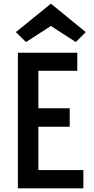

<svg xmlns="http://www.w3.org/2000/svg" viewBox="-20 -1021 507 1041"><path d="M77 0V-735H399V-637H188V-434H358V-334H188V-99H432V0ZM121 -793 66 -847 256 -1001 445 -847 391 -793 256 -880Z"/></svg>

Font: Alata
Style: Regular
Weight: 400
Designer: Spyros Zevelakis, Eben Sorkin
Foundry: Spyros Zevelakis
Version: Version 1.005; ttfautohint (v1.8.4.7-5d5b)